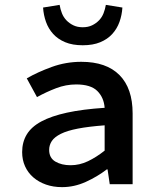

<svg xmlns="http://www.w3.org/2000/svg" viewBox="-20 -757 640 789"><path d="M235 12Q199 12 169 1.5Q139 -9 117 -28Q95 -47 83 -73.5Q71 -100 71 -132Q71 -173 90 -204.5Q109 -236 150 -258Q191 -280 255 -294Q319 -308 410 -314Q407 -356 380 -383Q353 -410 293 -410Q251 -410 210.5 -394.5Q170 -379 132 -358L90 -435Q135 -461 193 -482Q251 -503 314 -503Q417 -503 471 -448.5Q525 -394 525 -291V0H431L422 -61H419Q380 -31 332.5 -9.5Q285 12 235 12ZM270 -78Q307 -78 341.5 -94.5Q376 -111 410 -138V-242Q344 -237 300 -228.5Q256 -220 230 -207Q204 -194 193 -177.5Q182 -161 182 -141Q182 -108 207.5 -93Q233 -78 270 -78ZM320 -571Q278 -571 248 -583.5Q218 -596 198.5 -617.5Q179 -639 169 -667Q159 -695 157 -726L225 -737Q228 -719 234.5 -702.5Q241 -686 253 -673.5Q265 -661 281.5 -653Q298 -645 320 -645Q342 -645 358.5 -653Q375 -661 387 -673.5Q399 -686 405.5 -702.5Q412 -719 415 -737L483 -726Q481 -695 471 -667Q461 -639 441.5 -617.5Q422 -596 392 -583.5Q362 -571 320 -571Z"/></svg>

Font: Source Code Pro Semibold
Style: Regular
Weight: 600
Monospace: yes
Designer: Paul D. Hunt, Teo Tuominen
Foundry: Adobe Systems Incorporated
Version: Version 2.030;PS 1.000;hotconv 16.6.51;makeotf.lib2.5.65220